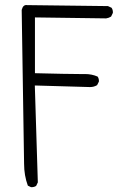

<svg xmlns="http://www.w3.org/2000/svg" viewBox="-20 -781 540 778"><path d="M324.2 -481H300.3Q254.4 -481 121.6 -484.4V-710.4L410.2 -706.5Q420.9 -708 430.2 -713.9L437 -728Q437.5 -729.5 437.5 -730.5Q437.5 -741.7 432.1 -749.5L417.5 -756.3L89.8 -760.3Q87.9 -760.7 85.4 -760.7Q80.1 -760.7 75.4 -756.1Q70.8 -751.5 67.9 -740.7L77.6 -117.7Q77.6 -69.8 92.8 -28.8L105 -22.9Q106.4 -22.5 107.4 -22.5Q118.7 -22.5 126.5 -27.8L133.3 -42L121.1 -434.6L344.7 -428.2Q360.8 -428.2 373.5 -436L380.4 -449.7Q380.9 -451.2 380.9 -452.1Q380.9 -463.4 375.5 -470.7Q352.1 -481 324.2 -481Z"/></svg>

Font: NaikaiFont
Style: ExtraLight
Weight: 200
Version: Version 1.89